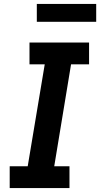

<svg xmlns="http://www.w3.org/2000/svg" viewBox="-20 -950 506 970"><path d="M29 0V-110H120L206 -625H129V-735H430V-625H339L254 -110H331V0ZM466 -840H166V-930H466Z"/></svg>

Font: Iosevka Etoile XBdObl
Style: Regular
Weight: 800
Italic angle: -9°
Designer: Belleve Invis
Foundry: Belleve Invis
Version: Version 15.5.2; ttfautohint (v1.8.4)